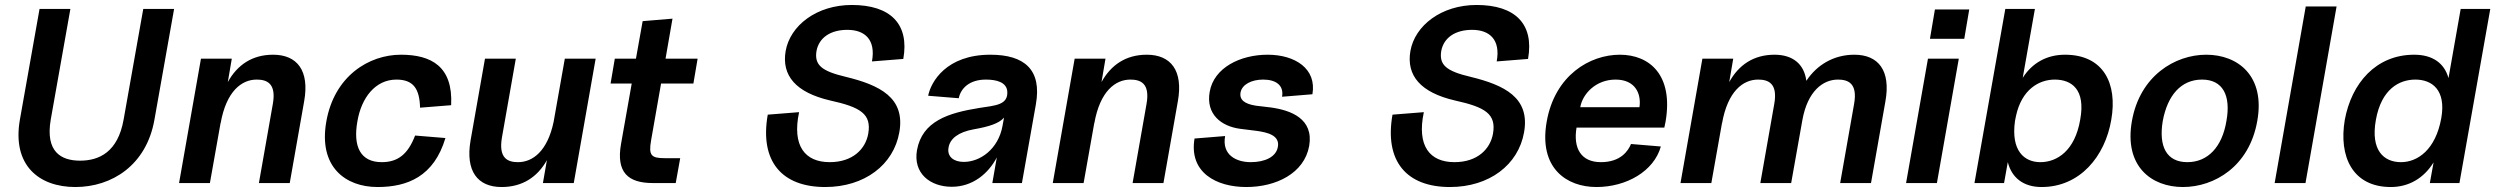

<svg xmlns="http://www.w3.org/2000/svg" viewBox="-20 -736 10048 772"><path d="M283 16C430 16 569 -72 601 -255L680 -700H556L477 -255C454 -125 379 -90 302 -90C225 -90 162 -126 184 -255L263 -700H139L60 -255C28 -72 136 16 283 16Z M1077 -318 1021 0H1145L1203 -329C1225 -452 1175 -516 1078 -516C994 -516 934 -475 896 -406L912 -500H788L700 0H824L867 -242V-240C890 -370 952 -416 1012 -416C1052 -416 1092 -402 1077 -318Z M1498 16C1619 16 1725 -27 1771 -181L1649 -191C1620 -115 1579 -84 1515 -84C1429 -84 1399 -147 1417 -248C1433 -343 1489 -416 1574 -416C1643 -416 1667 -378 1669 -303L1794 -313C1802 -469 1714 -516 1592 -516C1463 -516 1324 -430 1292 -247C1260 -65 1369 16 1498 16Z M1997 16C2080 16 2141 -24 2179 -92L2163 0H2287L2375 -500H2251L2206 -246C2181 -127 2121 -84 2063 -84C2023 -84 1984 -98 1998 -182L2054 -500H1930L1872 -171C1851 -48 1900 16 1997 16Z M2605 0H2697L2715 -100H2654C2599 -100 2587 -110 2598 -172L2638 -400H2768L2785 -500H2656L2684 -661L2564 -651L2537 -500H2452L2435 -400H2520L2477 -157C2457 -43 2505 0 2605 0Z M3298 16C3456 16 3573 -73 3596 -204C3621 -344 3516 -394 3381 -427C3283 -450 3254 -475 3263 -531C3273 -585 3320 -616 3387 -616C3458 -616 3502 -576 3486 -489L3612 -499C3637 -639 3561 -716 3405 -716C3263 -716 3157 -633 3139 -531C3122 -432 3180 -364 3318 -332C3440 -305 3485 -278 3471 -198C3460 -137 3409 -84 3316 -84C3217 -84 3164 -149 3193 -285L3067 -275C3034 -88 3123 16 3298 16Z M3807 15C3891 15 3954 -38 3988 -103L3970 0H4089L4145 -316C4170 -456 4099 -516 3962 -516C3785 -516 3723 -407 3712 -351L3835 -341C3843 -381 3878 -416 3944 -416C3988 -416 4026 -405 4030 -370C4035 -313 3981 -312 3918 -302C3793 -282 3688 -249 3667 -132C3651 -39 3720 15 3807 15ZM3794 -143C3800 -179 3834 -205 3895 -216C3958 -227 3997 -240 4017 -263L4011 -230C3994 -136 3921 -85 3855 -85C3815 -85 3787 -106 3794 -143Z M4590 -318 4534 0H4658L4716 -329C4738 -452 4688 -516 4591 -516C4507 -516 4447 -475 4409 -406L4425 -500H4301L4213 0H4337L4380 -242V-240C4403 -370 4465 -416 4525 -416C4565 -416 4605 -402 4590 -318Z M4991 16C5111 16 5224 -39 5244 -149C5263 -259 5170 -293 5089 -304L5030 -311C4985 -318 4963 -334 4968 -364C4974 -397 5013 -416 5059 -416C5109 -416 5143 -394 5135 -347L5257 -357C5275 -460 5187 -516 5077 -516C4967 -516 4861 -464 4844 -367C4828 -277 4890 -228 4967 -218L5031 -210C5076 -204 5127 -192 5118 -145C5111 -105 5066 -84 5009 -84C4952 -84 4892 -112 4906 -189L4783 -179C4760 -42 4871 16 4991 16Z M5810 16C5968 16 6085 -73 6108 -204C6133 -344 6028 -394 5893 -427C5795 -450 5766 -475 5775 -531C5785 -585 5832 -616 5899 -616C5970 -616 6014 -576 5998 -489L6124 -499C6149 -639 6073 -716 5917 -716C5775 -716 5669 -633 5651 -531C5634 -432 5692 -364 5830 -332C5952 -305 5997 -278 5983 -198C5972 -137 5921 -84 5828 -84C5729 -84 5676 -149 5705 -285L5579 -275C5546 -88 5635 16 5810 16Z M6399 16C6519 16 6630 -47 6658 -147L6538 -157C6527 -130 6497 -84 6417 -84C6337 -84 6305 -140 6319 -223H6672L6677 -247C6709 -434 6613 -516 6493 -516C6373 -516 6232 -434 6199 -247C6166 -60 6279 16 6399 16ZM6334 -305C6343 -358 6396 -416 6476 -416C6556 -416 6580 -358 6572 -305Z M7435 -318 7379 0H7503L7561 -329C7583 -452 7533 -516 7436 -516C7354 -516 7286 -476 7243 -411C7234 -480 7187 -516 7115 -516C7031 -516 6971 -475 6933 -406L6949 -500H6825L6737 0H6861L6904 -242V-240C6927 -370 6989 -416 7049 -416C7089 -416 7129 -402 7114 -318L7058 0H7182L7227 -253C7248 -370 7310 -416 7370 -416C7410 -416 7450 -402 7435 -318Z M7644 0H7768L7856 -500H7732ZM7740 -580H7878L7898 -698H7760Z M8189 16C8343 16 8444 -107 8469 -254C8495 -401 8437 -516 8283 -516C8210 -516 8151 -483 8113 -423L8162 -700H8043L7919 0H8038L8053 -84C8069 -21 8116 16 8189 16ZM8082 -250 8086 -270C8109 -376 8178 -416 8242 -416C8309 -416 8367 -377 8344 -254C8323 -131 8252 -84 8184 -84C8119 -84 8065 -130 8082 -250Z M8757 16C8884 16 9024 -67 9056 -249C9089 -431 8978 -516 8851 -516C8725 -516 8584 -431 8552 -249C8520 -67 8631 16 8757 16ZM8676 -249C8695 -353 8750 -416 8834 -416C8917 -416 8951 -353 8932 -249C8915 -146 8858 -84 8775 -84C8692 -84 8659 -146 8676 -249Z M9126 0H9250L9375 -710H9251Z M9593 16C9666 16 9726 -20 9765 -83L9750 0H9869L9993 -700H9874L9825 -422C9808 -483 9760 -516 9687 -516C9533 -516 9435 -401 9408 -254C9383 -107 9439 16 9593 16ZM9533 -254C9555 -377 9626 -416 9692 -416C9759 -416 9816 -374 9796 -261C9773 -133 9700 -84 9634 -84C9565 -84 9511 -131 9533 -254Z"/></svg>

Font: Uncut Sans Semibold
Style: Italic
Weight: 600
Italic angle: -10°
Designer: Kasper Nordkvist
Foundry: Uncut Type
Version: Version 1.111;FEAKit 1.0